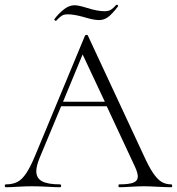

<svg xmlns="http://www.w3.org/2000/svg" viewBox="-23 -784 741 804"><path d="M694 0Q676 0 636 -2Q598 -4 580 -4Q559 -4 525 -2Q493 0 477 0Q473 0 473 -6Q473 -12 477 -12Q518 -12 536 -19.5Q554 -27 554 -45Q554 -59 543 -84L424 -339H233L143 -123Q129 -89 129 -67Q129 -38 153 -25Q177 -12 228 -12Q233 -12 233 -6Q233 0 228 0Q210 0 176 -2Q138 -4 110 -4Q85 -4 51 -2Q21 0 2 0Q-3 0 -3 -6Q-3 -12 2 -12Q30 -12 49.5 -22Q69 -32 86.5 -58Q104 -84 124 -132L333 -635Q335 -638 339.5 -638Q344 -638 345 -635L577 -137Q600 -86 618 -59.5Q636 -33 653.5 -22.5Q671 -12 694 -12Q698 -12 698 -6Q698 0 694 0ZM416 -358 323 -556 241 -358ZM464 -764H466Q469 -764 471 -761.5Q473 -759 471 -757Q445 -723 428 -711.5Q411 -700 393 -700Q378 -700 362 -703.5Q346 -707 330 -712Q288 -724 261 -724Q245 -724 236.5 -718.5Q228 -713 221.5 -706.5Q215 -700 212 -697H211Q208 -697 205.5 -699.5Q203 -702 205 -704Q221 -726 243.5 -744Q266 -762 289 -762Q306 -762 341 -751Q385 -737 415 -737Q432 -737 442.5 -744Q453 -751 464 -764Z"/></svg>

Font: Cormorant Infant Light
Style: Regular
Weight: 300
Designer: Christian Thalmann (Catharsis Fonts)
Version: Version 3.000